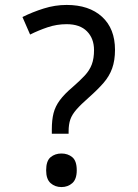

<svg xmlns="http://www.w3.org/2000/svg" viewBox="-20 -744 558 778"><path d="M190 -202V-220Q190 -258 197 -285.5Q204 -313 222.5 -338Q241 -363 273 -390Q304 -417 323.5 -438Q343 -459 352 -483Q361 -507 361 -541Q361 -588 332.5 -617Q304 -646 250 -646Q210 -646 173 -633.5Q136 -621 102 -604L71 -675Q111 -695 157 -709.5Q203 -724 250 -724Q341 -724 393.5 -676Q446 -628 446 -542Q446 -499 434.5 -467Q423 -435 399.5 -408Q376 -381 341 -350Q308 -321 290 -300.5Q272 -280 265 -260Q258 -240 258 -211V-202ZM229 14Q203 14 185 -2Q167 -18 167 -54Q167 -92 185 -107Q203 -122 229 -122Q255 -122 273 -107Q291 -92 291 -54Q291 -18 273 -2Q255 14 229 14Z"/></svg>

Font: lsinhala25
Style: Book
Weight: 400
Designer: Jelle Bosma - Monotype Design Team
Foundry: Monotype Imaging Inc.
Version: Version 2.003